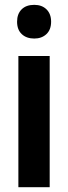

<svg xmlns="http://www.w3.org/2000/svg" viewBox="-20 -776 282 796"><path d="M186 0H56.2V-543.9H186ZM50.8 -686Q50.8 -718.3 69.6 -737.1Q88.4 -755.9 122.1 -755.9Q153.8 -755.9 172.9 -737.1Q191.9 -718.3 191.9 -686Q191.9 -652.8 172.4 -634.5Q152.8 -616.2 122.1 -616.2Q89.8 -616.2 70.3 -634.5Q50.8 -652.8 50.8 -686Z"/></svg>

Font: TypoPRO Open Sans Condensed
Style: Bold
Weight: 700
Width: 3
Foundry: Ascender Corporation
Version: Version 1.11